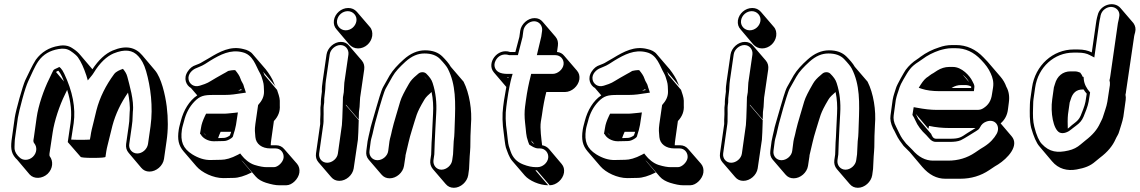

<svg xmlns="http://www.w3.org/2000/svg" viewBox="-20 -742 5414 912"><path d="M759 13 771 -71C779 -124 779 -179 772 -236C765 -292 746 -373 716 -408L656 -479C624 -517 579 -529 515 -502C480 -487 448 -457 419 -413L362 -480C353 -491 343 -501 324 -513C305 -526 283 -529 258 -524C214 -517 177 -495 150 -458C132 -430 116 -393 100 -361C88 -335 55 -218 50 -183L37 -90C30 -44 31 -17 54 9L61 16L121 87C142 110 181 107 206 84C232 59 234 23 216 0C215 -1 214 -8 216 -19L230 -112C238 -167 263 -242 288 -292L298 -313C298 -314 299 -314 299 -315C317 -259 322 -206 315 -157L302 -68V-67L363 3C365 6 384 8 421 8C461 8 481 6 481 3L485 -24C486 -33 489 -42 491 -52C499 -84 504 -106 514 -145C529 -201 554 -253 588 -302C594 -275 599 -232 596 -210L594 -166C593 -157 592 -149 591 -142L579 -58C577 -41 581 -28 591 -16L651 55C661 67 674 73 690 73C722 73 754 46 759 13ZM284 -355 246 -400C251 -404 252 -404 257 -406C258 -405 257 -405 258 -405C268 -394 278 -371 284 -355ZM632 -13C608 -13 590 -34 594 -58L606 -142C607 -150 608 -158 609 -167L611 -211C618 -264 594 -341 585 -377C581 -393 573 -404 564 -415C548 -409 532 -403 522 -390C483 -337 454 -280 438 -218C432 -194 427 -174 424 -160C418 -136 413 -118 410 -95L407 -79C396 -78 383 -78 363 -78C343 -78 327 -78 318 -79L330 -157C340 -230 325 -308 285 -392C279 -405 274 -412 267 -420H266L262 -424L252 -419C244 -415 239 -414 234 -409C230 -403 228 -396 224 -389L214 -368C188 -316 162 -241 154 -183L141 -90C140 -80 135 -71 143 -61C157 -44 156 -16 136 3C117 21 88 22 72 5L65 -2C52 -17 48 -30 49 -45C50 -58 49 -72 52 -90L65 -183C68 -201 75 -230 86 -271C97 -312 107 -341 114 -356C129 -387 144 -425 162 -451C186 -485 218 -502 258 -509C281 -513 298 -511 315 -500C333 -488 345 -477 350 -470C365 -449 378 -420 390 -384L397 -360L415 -382C418 -386 421 -389 425 -396C455 -445 487 -474 519 -488C573 -510 610 -505 637 -475C651 -460 664 -439 674 -404C695 -331 708 -236 695 -142L683 -58C679 -33 656 -13 632 -13Z M1402 78C1404 62 1401 48 1391 36L1330 -34C1320 -46 1307 -52 1291 -52H1266C1266 -59 1267 -69 1269 -82L1281 -167C1302 -189 1311 -214 1309 -241V-264C1309 -279 1300 -303 1296 -315L1236 -386C1234 -392 1232 -397 1229 -402L1289 -332C1286 -337 1283 -342 1281 -348C1274 -368 1257 -394 1242 -413L1181 -484C1171 -497 1155 -505 1136 -509C1075 -525 1024 -497 973 -466L947 -451C936 -444 928 -440 925 -439L910 -433C894 -428 882 -418 872 -403C849 -369 865 -336 887 -324L917 -289C879 -264 852 -218 839 -168C836 -155 831 -140 829 -126C822 -80 828 -51 852 -23L913 48C939 78 993 104 1041 104L1089 103C1113 103 1142 94 1176 77L1124 16C1127 19 1130 23 1134 26L1195 97C1207 111 1225 120 1243 126C1269 134 1289 138 1305 138H1340C1368 138 1398 107 1402 78ZM1043 -87 1016 -86C1019 -95 1023 -105 1028 -116H1078C1077 -112 1072 -97 1070 -97C1059 -90 1050 -87 1043 -87ZM1126 -319C1126 -317 1127 -315 1127 -314C1121 -313 1116 -312 1111 -311C1116 -314 1123 -317 1126 -319ZM959 -98C953 -102 950 -108 946 -113ZM1041 -72C1053 -72 1063 -75 1078 -85C1088 -92 1087 -96 1088 -100C1093 -114 1099 -136 1101 -149L1110 -208L1093 -206C1066 -203 1050 -202 1048 -202H959L954 -192C943 -169 937 -151 935 -136L930 -107L934 -103C942 -87 967 -71 995 -71ZM1327 8C1324 29 1300 52 1281 52H1246C1233 52 1213 49 1188 41C1164 33 1142 14 1128 -4L1121 -13L1110 -7C1078 10 1051 17 1030 17L982 18C952 19 922 9 893 -9C849 -37 836 -70 844 -126C846 -140 851 -154 854 -166C863 -204 880 -235 903 -259C930 -287 949 -291 993 -291H1045C1080 -291 1099 -295 1127 -299L1148 -302L1142 -321C1141 -323 1140 -325 1139 -330C1136 -346 1127 -352 1122 -369C1118 -382 1108 -396 1097 -409H1091C1083 -409 1073 -407 1064 -405C1045 -393 1036 -390 1006 -372C965 -348 970 -348 929 -335C900 -326 880 -344 876 -363C870 -390 894 -412 914 -419L928 -425C937 -429 943 -431 954 -438L979 -454C1027 -483 1075 -508 1131 -494C1183 -482 1194 -430 1215 -394C1222 -382 1224 -372 1229 -356C1234 -340 1233 -326 1234 -309C1235 -283 1224 -263 1206 -243L1193 -153C1189 -123 1191 -116 1193 -91C1196 -58 1224 -37 1264 -37H1289C1313 -37 1330 -16 1327 8Z M1566 -645C1564 -628 1568 -614 1579 -602L1639 -531C1650 -519 1664 -512 1681 -512C1714 -512 1743 -538 1748 -571C1750 -588 1747 -603 1736 -615L1675 -686C1664 -698 1651 -704 1634 -704C1601 -704 1571 -678 1566 -645ZM1531 -483 1513 -359C1510 -339 1508 -322 1509 -307L1507 -291C1505 -276 1504 -265 1504 -259C1505 -241 1501 -239 1502 -217C1503 -188 1500 -185 1501 -153L1481 -13C1479 3 1482 16 1492 28L1553 99C1563 111 1576 117 1592 117C1624 117 1655 90 1660 58L1680 -78L1682 -113L1684 -171L1623 -242V-245L1684 -174L1685 -210L1688 -234L1690 -270C1690 -276 1691 -282 1692 -288L1710 -412C1712 -428 1709 -442 1699 -454L1638 -525C1628 -537 1616 -543 1599 -543C1567 -543 1536 -515 1531 -483ZM1534 31C1510 31 1493 11 1496 -13L1516 -154C1518 -169 1516 -183 1517 -189C1518 -198 1516 -233 1518 -242C1522 -261 1518 -265 1522 -291L1524 -308C1526 -322 1525 -339 1528 -359L1546 -483C1549 -507 1573 -528 1597 -528C1621 -528 1638 -507 1635 -483L1617 -359C1616 -353 1615 -346 1615 -340L1613 -304L1609 -280L1608 -244V-241L1606 -182L1604 -148L1585 -13C1582 11 1558 31 1534 31ZM1632 -689C1657 -689 1677 -667 1673 -642C1669 -617 1647 -598 1622 -598C1597 -598 1577 -620 1581 -645C1585 -670 1607 -689 1632 -689Z M2204 90 2208 61 2211 1C2212 -17 2214 -32 2214 -43C2214 -74 2215 -119 2217 -149C2223 -218 2210 -299 2182 -354L2121 -425C2113 -440 2096 -459 2082 -473C2062 -493 2035 -503 1999 -503C1963 -503 1929 -488 1897 -459C1869 -434 1846 -409 1831 -384L1800 -329C1790 -312 1775 -255 1768 -233L1746 -157C1742 -144 1739 -132 1737 -121C1733 -101 1729 -90 1726 -71L1720 -25C1718 -9 1721 4 1731 16L1792 87C1802 99 1815 105 1831 105C1863 105 1894 78 1899 46L1906 0C1906 -2 1906 -6 1908 -12C1916 -44 1924 -85 1936 -122C1959 -194 1955 -200 1996 -269C2003 -281 2015 -292 2030 -305C2037 -272 2039 -237 2037 -202C2035 -177 2032 -81 2030 -65L2028 -8L2024 19C2022 35 2026 49 2036 61C2056 85 2077 108 2097 132C2107 144 2120 150 2136 150C2168 150 2199 122 2204 90ZM2010 -361 1993 -381C1999 -375 2005 -368 2010 -361ZM1773 19C1749 19 1732 -1 1735 -25L1741 -71C1742 -78 1744 -85 1746 -92C1752 -112 1755 -133 1761 -155L1782 -231C1788 -250 1804 -308 1813 -323L1844 -378C1858 -403 1879 -424 1906 -449C1936 -476 1965 -488 1996 -488C2029 -488 2053 -479 2070 -462C2089 -442 2102 -426 2107 -416C2146 -340 2144 -255 2140 -154C2138 -119 2140 -108 2135 -70V-69L2132 -9L2128 19C2125 43 2101 64 2077 64C2053 64 2036 43 2039 19L2043 -9L2045 -66C2046 -85 2050 -177 2052 -204C2055 -254 2050 -302 2035 -348C2030 -364 2020 -377 2005 -392C2000 -397 1993 -399 1987 -399C1981 -399 1974 -398 1967 -392L1959 -385C1942 -371 1931 -359 1923 -345C1901 -307 1887 -280 1881 -260C1872 -227 1850 -159 1842 -123C1836 -93 1833 -89 1830 -71L1824 -25C1821 -1 1797 19 1773 19Z M2732 -365C2734 -381 2731 -394 2721 -406L2660 -477C2651 -488 2640 -494 2626 -495V-496L2630 -525C2632 -541 2629 -555 2619 -567L2558 -638C2548 -650 2536 -656 2519 -656C2487 -656 2456 -628 2451 -596L2447 -567L2428 -495H2403C2342 -516 2289 -441 2326 -398L2385 -329C2382 -311 2378 -290 2374 -265L2370 -235C2365 -198 2366 -155 2373 -108C2375 -93 2379 -54 2383 -41C2391 -19 2398 4 2412 21L2473 92C2494 116 2542 138 2584 138L2523 67H2530L2591 138C2623 138 2654 110 2659 78C2661 62 2658 49 2648 37L2588 -34C2579 -44 2568 -50 2555 -52C2552 -80 2544 -132 2549 -164L2554 -194C2560 -238 2567 -275 2575 -305H2664C2696 -305 2727 -333 2732 -365ZM2394 -371 2389 -376H2395C2395 -374 2394 -373 2394 -371ZM2518 -58C2513 -60 2510 -64 2507 -66L2503 -75ZM2517 -641C2541 -641 2558 -620 2555 -596L2551 -568L2530 -480H2618C2642 -480 2660 -460 2657 -436C2654 -412 2629 -391 2605 -391H2503L2500 -378C2492 -347 2484 -309 2478 -265L2474 -235C2471 -212 2471 -187 2474 -160C2480 -113 2477 -102 2489 -68L2494 -55C2506 -48 2519 -37 2538 -37H2545C2569 -37 2587 -16 2584 8C2581 32 2557 52 2533 52H2526C2508 52 2488 48 2465 39C2434 27 2415 6 2405 -24C2402 -33 2399 -41 2397 -48C2393 -59 2390 -100 2388 -113C2381 -159 2380 -200 2385 -235L2389 -265C2396 -315 2404 -352 2410 -374L2415 -391H2391C2355 -391 2338 -402 2331 -420C2327 -431 2328 -442 2334 -454C2345 -476 2369 -490 2399 -480H2440L2462 -566L2466 -596C2469 -620 2493 -641 2517 -641Z M3321 78C3323 62 3320 48 3310 36L3249 -34C3239 -46 3226 -52 3210 -52H3185C3185 -59 3186 -69 3188 -82L3200 -167C3221 -189 3230 -214 3228 -241V-264C3228 -279 3219 -303 3215 -315L3155 -386C3153 -392 3151 -397 3148 -402L3208 -332C3205 -337 3202 -342 3200 -348C3193 -368 3176 -394 3161 -413L3100 -484C3090 -497 3074 -505 3055 -509C2994 -525 2943 -497 2892 -466L2866 -451C2855 -444 2847 -440 2844 -439L2829 -433C2813 -428 2801 -418 2791 -403C2768 -369 2784 -336 2806 -324L2836 -289C2798 -264 2771 -218 2758 -168C2755 -155 2750 -140 2748 -126C2741 -80 2747 -51 2771 -23L2832 48C2858 78 2912 104 2960 104L3008 103C3032 103 3061 94 3095 77L3043 16C3046 19 3049 23 3053 26L3114 97C3126 111 3144 120 3162 126C3188 134 3208 138 3224 138H3259C3287 138 3317 107 3321 78ZM2962 -87 2935 -86C2938 -95 2942 -105 2947 -116H2997C2996 -112 2991 -97 2989 -97C2978 -90 2969 -87 2962 -87ZM3045 -319C3045 -317 3046 -315 3046 -314C3040 -313 3035 -312 3030 -311C3035 -314 3042 -317 3045 -319ZM2878 -98C2872 -102 2869 -108 2865 -113ZM2960 -72C2972 -72 2982 -75 2997 -85C3007 -92 3006 -96 3007 -100C3012 -114 3018 -136 3020 -149L3029 -208L3012 -206C2985 -203 2969 -202 2967 -202H2878L2873 -192C2862 -169 2856 -151 2854 -136L2849 -107L2853 -103C2861 -87 2886 -71 2914 -71ZM3246 8C3243 29 3219 52 3200 52H3165C3152 52 3132 49 3107 41C3083 33 3061 14 3047 -4L3040 -13L3029 -7C2997 10 2970 17 2949 17L2901 18C2871 19 2841 9 2812 -9C2768 -37 2755 -70 2763 -126C2765 -140 2770 -154 2773 -166C2782 -204 2799 -235 2822 -259C2849 -287 2868 -291 2912 -291H2964C2999 -291 3018 -295 3046 -299L3067 -302L3061 -321C3060 -323 3059 -325 3058 -330C3055 -346 3046 -352 3041 -369C3037 -382 3027 -396 3016 -409H3010C3002 -409 2992 -407 2983 -405C2964 -393 2955 -390 2925 -372C2884 -348 2889 -348 2848 -335C2819 -326 2799 -344 2795 -363C2789 -390 2813 -412 2833 -419L2847 -425C2856 -429 2862 -431 2873 -438L2898 -454C2946 -483 2994 -508 3050 -494C3102 -482 3113 -430 3134 -394C3141 -382 3143 -372 3148 -356C3153 -340 3152 -326 3153 -309C3154 -283 3143 -263 3125 -243L3112 -153C3108 -123 3110 -116 3112 -91C3115 -58 3143 -37 3183 -37H3208C3232 -37 3249 -16 3246 8Z M3485 -645C3483 -628 3487 -614 3498 -602L3558 -531C3569 -519 3583 -512 3600 -512C3633 -512 3662 -538 3667 -571C3669 -588 3666 -603 3655 -615L3594 -686C3583 -698 3570 -704 3553 -704C3520 -704 3490 -678 3485 -645ZM3450 -483 3432 -359C3429 -339 3427 -322 3428 -307L3426 -291C3424 -276 3423 -265 3423 -259C3424 -241 3420 -239 3421 -217C3422 -188 3419 -185 3420 -153L3400 -13C3398 3 3401 16 3411 28L3472 99C3482 111 3495 117 3511 117C3543 117 3574 90 3579 58L3599 -78L3601 -113L3603 -171L3542 -242V-245L3603 -174L3604 -210L3607 -234L3609 -270C3609 -276 3610 -282 3611 -288L3629 -412C3631 -428 3628 -442 3618 -454L3557 -525C3547 -537 3535 -543 3518 -543C3486 -543 3455 -515 3450 -483ZM3453 31C3429 31 3412 11 3415 -13L3435 -154C3437 -169 3435 -183 3436 -189C3437 -198 3435 -233 3437 -242C3441 -261 3437 -265 3441 -291L3443 -308C3445 -322 3444 -339 3447 -359L3465 -483C3468 -507 3492 -528 3516 -528C3540 -528 3557 -507 3554 -483L3536 -359C3535 -353 3534 -346 3534 -340L3532 -304L3528 -280L3527 -244V-241L3525 -182L3523 -148L3504 -13C3501 11 3477 31 3453 31ZM3551 -689C3576 -689 3596 -667 3592 -642C3588 -617 3566 -598 3541 -598C3516 -598 3496 -620 3500 -645C3504 -670 3526 -689 3551 -689Z M4123 90 4127 61 4130 1C4131 -17 4133 -32 4133 -43C4133 -74 4134 -119 4136 -149C4142 -218 4129 -299 4101 -354L4040 -425C4032 -440 4015 -459 4001 -473C3981 -493 3954 -503 3918 -503C3882 -503 3848 -488 3816 -459C3788 -434 3765 -409 3750 -384L3719 -329C3709 -312 3694 -255 3687 -233L3665 -157C3661 -144 3658 -132 3656 -121C3652 -101 3648 -90 3645 -71L3639 -25C3637 -9 3640 4 3650 16L3711 87C3721 99 3734 105 3750 105C3782 105 3813 78 3818 46L3825 0C3825 -2 3825 -6 3827 -12C3835 -44 3843 -85 3855 -122C3878 -194 3874 -200 3915 -269C3922 -281 3934 -292 3949 -305C3956 -272 3958 -237 3956 -202C3954 -177 3951 -81 3949 -65L3947 -8L3943 19C3941 35 3945 49 3955 61C3975 85 3996 108 4016 132C4026 144 4039 150 4055 150C4087 150 4118 122 4123 90ZM3929 -361 3912 -381C3918 -375 3924 -368 3929 -361ZM3692 19C3668 19 3651 -1 3654 -25L3660 -71C3661 -78 3663 -85 3665 -92C3671 -112 3674 -133 3680 -155L3701 -231C3707 -250 3723 -308 3732 -323L3763 -378C3777 -403 3798 -424 3825 -449C3855 -476 3884 -488 3915 -488C3948 -488 3972 -479 3989 -462C4008 -442 4021 -426 4026 -416C4065 -340 4063 -255 4059 -154C4057 -119 4059 -108 4054 -70V-69L4051 -9L4047 19C4044 43 4020 64 3996 64C3972 64 3955 43 3958 19L3962 -9L3964 -66C3965 -85 3969 -177 3971 -204C3974 -254 3969 -302 3954 -348C3949 -364 3939 -377 3924 -392C3919 -397 3912 -399 3906 -399C3900 -399 3893 -398 3886 -392L3878 -385C3861 -371 3850 -359 3842 -345C3820 -307 3806 -280 3800 -260C3791 -227 3769 -159 3761 -123C3755 -93 3752 -89 3749 -71L3743 -25C3740 -1 3716 19 3692 19Z M4488 -134H4614C4603 -127 4593 -121 4575 -110C4545 -90 4538 -83 4492 -83H4427C4412 -83 4407 -96 4403 -106L4342 -177C4338 -186 4334 -194 4330 -201L4390 -130L4393 -144C4425 -137 4457 -134 4488 -134ZM4733 -156C4753 -173 4765 -196 4768 -224L4772 -255C4776 -284 4772 -309 4760 -330C4754 -347 4745 -363 4732 -378L4671 -449C4665 -456 4659 -462 4652 -469C4615 -508 4571 -528 4522 -528H4503C4480 -528 4460 -524 4441 -517C4409 -507 4379 -492 4352 -472C4347 -468 4342 -464 4337 -461C4315 -447 4297 -430 4282 -410C4275 -400 4240 -339 4236 -324C4230 -303 4224 -291 4220 -267L4210 -194C4207 -175 4211 -155 4222 -132C4225 -127 4230 -118 4236 -105C4246 -83 4260 -65 4272 -49L4301 -20L4361 51C4393 88 4429 107 4470 107H4541C4593 107 4639 93 4679 66C4701 51 4715 42 4721 39C4765 11 4824 -50 4785 -95ZM4583 -352 4552 -388C4565 -377 4576 -366 4583 -352ZM4593 -331V-326V-324H4500C4515 -334 4530 -338 4546 -338H4565C4574 -338 4584 -336 4593 -331ZM4359 -320C4380 -313 4409 -309 4443 -309H4606L4608 -326C4610 -339 4603 -347 4599 -356C4587 -382 4548 -424 4507 -424H4488C4469 -424 4450 -418 4432 -407C4417 -397 4408 -391 4405 -390C4400 -387 4394 -382 4390 -379C4376 -371 4365 -358 4354 -341L4344 -325ZM4430 -220C4400 -220 4369 -224 4337 -230L4320 -233L4314 -196C4319 -188 4324 -180 4328 -170C4338 -146 4356 -122 4380 -100C4391 -89 4403 -68 4425 -68H4490C4513 -68 4530 -70 4544 -76C4561 -84 4601 -110 4616 -119C4624 -124 4630 -127 4635 -137C4642 -151 4651 -159 4664 -164C4707 -181 4734 -142 4714 -106C4702 -85 4684 -64 4654 -45C4645 -40 4633 -32 4611 -17C4574 8 4532 21 4483 21H4412C4376 21 4343 4 4313 -31C4307 -38 4296 -47 4284 -60C4278 -67 4274 -73 4267 -82C4257 -95 4243 -128 4236 -141C4225 -161 4223 -179 4225 -194L4235 -267C4237 -278 4240 -287 4242 -294C4253 -324 4251 -330 4271 -364C4297 -409 4306 -425 4344 -449C4350 -453 4355 -456 4360 -460C4385 -479 4413 -493 4443 -503C4461 -508 4479 -513 4501 -513H4520C4565 -513 4605 -495 4640 -458C4662 -435 4676 -416 4686 -393C4695 -373 4701 -353 4697 -326L4692 -295C4688 -264 4675 -243 4651 -228C4642 -222 4633 -220 4622 -220Z M4882 -326 4874 -270C4873 -262 4872 -254 4872 -246C4871 -205 4870 -170 4878 -135C4890 -93 4903 -63 4917 -47L4977 24C5008 61 5050 71 5094 63C5132 56 5158 47 5183 25C5190 19 5198 13 5205 7C5241 -20 5265 -49 5279 -81C5284 -93 5293 -104 5296 -117C5301 -135 5312 -164 5316 -188L5327 -267C5328 -276 5328 -284 5326 -292C5328 -298 5328 -304 5329 -310L5366 -561C5367 -566 5367 -572 5369 -578L5372 -589C5376 -605 5373 -619 5364 -632L5303 -703C5272 -740 5205 -720 5194 -670L5191 -659C5189 -650 5187 -641 5186 -632L5166 -493C5149 -502 5127 -507 5100 -507H5080C4982 -507 4897 -432 4882 -326ZM5127 -317C5131 -310 5136 -304 5142 -297L5136 -259C5133 -240 5118 -204 5113 -192C5106 -176 5097 -167 5081 -155C5066 -144 5062 -138 5052 -131C5051 -148 5051 -182 5053 -199L5061 -255L5066 -270C5075 -301 5093 -317 5123 -317ZM5250 -361C5252 -354 5253 -346 5252 -338L5240 -259C5236 -234 5225 -208 5220 -190C5217 -178 5210 -167 5205 -156C5192 -127 5170 -101 5136 -75C5128 -69 5121 -63 5113 -56C5097 -42 5078 -32 5055 -27C5004 -15 4965 -19 4929 -58C4916 -71 4903 -99 4893 -140C4886 -167 4886 -196 4887 -227C4888 -240 4887 -256 4889 -270L4897 -326C4911 -424 4989 -492 5078 -492H5100C5125 -492 5142 -488 5157 -480L5178 -469L5201 -632C5202 -640 5204 -649 5206 -658L5208 -669C5211 -681 5217 -691 5228 -699C5262 -724 5305 -699 5296 -661L5294 -650C5293 -644 5291 -638 5290 -632L5254 -381C5253 -374 5252 -367 5250 -361ZM5012 -113C5031 -103 5057 -117 5068 -127C5071 -130 5080 -136 5090 -144C5108 -157 5119 -169 5127 -188C5133 -202 5148 -239 5151 -259L5158 -303C5141 -322 5130 -343 5128 -365L5127 -377H5123L5118 -387C5117 -389 5113 -394 5111 -397C5104 -400 5095 -403 5085 -403H5065C5028 -403 5001 -380 4991 -343L4986 -327L4978 -270C4969 -207 4983 -129 5012 -113Z"/></svg>

Font: AppleStorm
Style: ShdXbdIta
Weight: 800
Foundry: Cannot Into Space Fonts
Version: Version 1.01